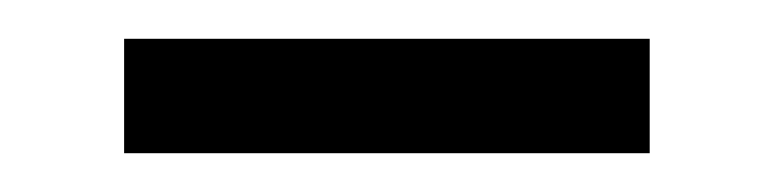

<svg xmlns="http://www.w3.org/2000/svg" viewBox="-20 -325 399 99"><path d="M44 -246V-305H315V-246Z"/></svg>

Font: Noto Serif JP ExtraLight SemiBold
Style: Regular
Weight: 600
Version: Version 2.003-H1;hotconv 1.1.1;makeotfexe 2.6.0